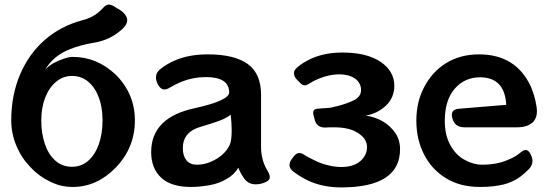

<svg xmlns="http://www.w3.org/2000/svg" viewBox="-20 -804 2406 837"><path d="M297 11Q244 11 199 -12Q150 -35 113 -75Q74 -115 52 -167Q29 -221 29 -279Q29 -388 67 -478Q86 -523 112.5 -560.5Q139 -598 174 -629Q245 -691 340 -716Q376 -725 404 -746Q419 -758 428 -768Q439 -781 449.5 -783.5Q460 -786 474 -778L501 -762Q528 -745 533.5 -724Q539 -703 516 -680Q463 -630 391 -618Q359 -613 332.5 -605.5Q306 -598 286 -590Q213 -562 176 -499Q188 -514 212 -528Q223 -534 234.5 -539Q246 -544 258 -548Q282 -556 297 -556Q403 -556 485 -478Q568 -395 568 -279Q568 -160 485 -74Q403 11 297 11ZM294 -77Q335 -77 365 -103.5Q395 -130 411 -176Q427 -222 427 -279Q427 -335 411 -378.5Q395 -422 365 -447.5Q335 -473 294 -473Q255 -473 224.5 -447.5Q194 -422 177 -378.5Q160 -335 160 -279Q160 -222 175.5 -176.5Q191 -131 221 -104Q251 -77 294 -77Z M812 11Q726 11 683 -29Q639 -70 639 -141Q639 -293 832 -333Q979 -366 979 -401Q979 -468 877 -468Q823 -468 772 -448Q744 -436 722 -423Q705 -412 692 -414.5Q679 -417 669 -435Q659 -453 660 -470Q661 -487 677 -501Q707 -526 746 -542Q806 -567 885 -567Q1002 -567 1060 -525Q1118 -483 1118 -391V-164Q1118 -106 1146 -60Q1159 -39 1155.5 -26.5Q1152 -14 1128 -6Q1104 2 1082 -1.5Q1060 -5 1045 -25Q1028 -49 1019 -73Q1001 -42 968 -24Q935 -4 895 3Q852 11 812 11ZM838 -86Q882 -86 924 -111.5Q966 -137 982 -174Q990 -192 990 -236Q990 -262 986 -304Q964 -287 929.5 -275Q895 -263 857 -252Q777 -230 777 -158Q777 -125 792.5 -105.5Q808 -86 838 -86Z M1467 13Q1391 13 1329 -14Q1290 -32 1259 -56Q1242 -69 1242 -84.5Q1242 -100 1256 -116L1263 -125Q1281 -146 1305 -130Q1311 -126 1317 -122.5Q1323 -119 1331 -115Q1346 -107 1362.5 -99.5Q1379 -92 1397 -87Q1435 -76 1467 -76Q1521 -76 1550 -101Q1580 -127 1580 -163Q1580 -199 1541 -224Q1503 -249 1437 -249Q1427 -249 1417.5 -249Q1408 -249 1399 -248Q1361 -247 1352 -282L1346 -305Q1342 -329 1364 -330L1388 -332Q1401 -333 1411 -333.5Q1421 -334 1428 -336Q1460 -343 1483.5 -351Q1507 -359 1523 -367Q1554 -383 1554 -411Q1554 -443 1527 -462Q1500 -480 1459 -480Q1434 -480 1402 -472Q1371 -463 1346 -450Q1340 -447 1335.5 -444Q1331 -441 1326 -438Q1316 -432 1308 -432Q1300 -432 1291 -440L1278 -453Q1263 -467 1261.5 -482.5Q1260 -498 1277 -511Q1289 -522 1304 -531Q1319 -540 1336 -548Q1395 -575 1473 -575Q1579 -575 1640 -534Q1699 -493 1699 -430Q1699 -379 1663 -344Q1626 -309 1574 -300Q1613 -295 1647 -276Q1680 -257 1703 -225Q1724 -194 1724 -154Q1724 13 1467 13Z M2072 11Q1985 11 1923 -28Q1861 -66 1828 -132Q1795 -197 1795 -278Q1795 -361 1830 -426Q1847 -458 1870.5 -484Q1894 -510 1925 -529Q1987 -567 2068 -567Q2229 -567 2294 -427Q2302 -408 2308.5 -386.5Q2315 -365 2319 -339Q2326 -294 2303 -271.5Q2280 -249 2234 -249H2004Q1963 -249 1952 -288Q1941 -327 1981 -330L2187 -347Q2180 -467 2073 -467Q2006 -467 1963 -418Q1919 -368 1919 -277Q1919 -213 1944 -170Q1968 -127 2006 -107Q2044 -86 2081 -86Q2148 -86 2196 -108Q2225 -119 2249 -139Q2263 -151 2273.5 -150Q2284 -149 2293 -132Q2312 -96 2287 -68Q2278 -59 2268.5 -50.5Q2259 -42 2250 -35Q2216 -10 2176 0Q2132 11 2072 11Z"/></svg>

Font: MaokenZhuyuanTi
Style: Regular
Weight: 400
Designer: Fontworks Inc & LongZhuTi team: ZERO子、时光羊、荆南、频凡、刘鹏、Little White Dog、帆影Magmeta、奈白不弍、白日月球、ChaoTawei、雨三（排名不分先后）
Version: Version 1.000; 20230222